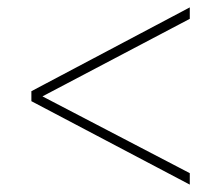

<svg xmlns="http://www.w3.org/2000/svg" viewBox="-20 -618 599 520"><path d="M494 -118 65 -344V-371L494 -598V-567L95 -357L494 -149Z"/></svg>

Font: Noto Serif Myanmar Thin
Style: Regular
Weight: 100
Designer: Ben Mitchell and the Monotype Design Team
Foundry: Monotype Imaging Inc.
Version: Version 2.106; ttfautohint (v1.8.4.7-5d5b)